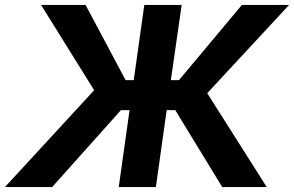

<svg xmlns="http://www.w3.org/2000/svg" viewBox="-124 -761 1196 781"><path d="M359 0H510L554 -313H589L780 0H961L719 -382L1052 -741H860L604 -435H571L615 -741H463L420 -435H387L224 -741H43L259 -394L-104 0H88L368 -313H403Z"/></svg>

Font: Cheyenne Sans
Style: Bold Italic
Weight: 700
Italic angle: -8.13011°
Designer: The Public Sans project authors (U.S. Web Design System), Libre Franklin designed by Pablo Impallari and Rodrigo Fuenzal
Foundry: The Cheyenne Sans Project Authors
Version: Version 2.007